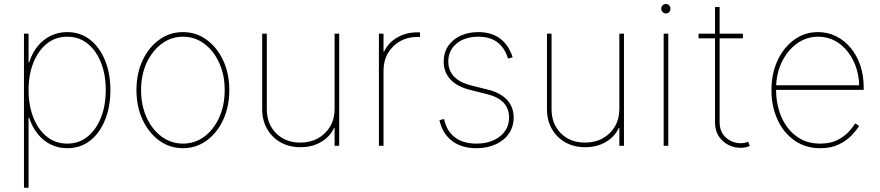

<svg xmlns="http://www.w3.org/2000/svg" viewBox="-20 -710 4286 935"><path d="M96.7 204.1V-545.9H119.1V-406.2H122.1Q136.2 -451.7 163.3 -484.9Q190.4 -518.1 227.3 -535.9Q264.2 -553.7 307.6 -553.7Q371.6 -553.7 418.7 -516.6Q465.8 -479.5 491.7 -415.5Q517.6 -351.6 517.6 -271.5Q517.6 -190.9 491.9 -126.7Q466.3 -62.5 419.2 -25.4Q372.1 11.7 307.6 11.7Q263.7 11.7 227.1 -6.3Q190.4 -24.4 163.6 -57.9Q136.7 -91.3 122.1 -136.7H119.1V204.1ZM307.6 -10.7Q365.2 -10.7 407.2 -45.2Q449.2 -79.6 472.2 -138.7Q495.1 -197.8 495.1 -271.5Q495.1 -345.2 472.2 -404.1Q449.2 -462.9 407.2 -497.1Q365.2 -531.2 307.6 -531.2Q250 -531.2 207.8 -497.1Q165.5 -462.9 142.3 -404.1Q119.1 -345.2 119.1 -271.5Q119.1 -197.8 142.1 -138.7Q165 -79.6 207.3 -45.2Q249.5 -10.7 307.6 -10.7Z M871.1 11.7Q806.6 11.7 755.4 -25.6Q704.1 -63 674.3 -127Q644.5 -190.9 644.5 -271.5Q644.5 -352.1 674.3 -415.8Q704.1 -479.5 755.4 -516.6Q806.6 -553.7 871.1 -553.7Q935.1 -553.7 986.1 -516.6Q1037.1 -479.5 1066.9 -415.5Q1096.7 -351.6 1096.7 -271.5Q1096.7 -190.9 1067.1 -127Q1037.6 -63 986.6 -25.6Q935.5 11.7 871.1 11.7ZM871.1 -10.7Q929.2 -10.7 975.1 -44.9Q1021 -79.1 1047.6 -138.2Q1074.2 -197.3 1074.2 -271.5Q1074.2 -345.2 1047.4 -404.1Q1020.5 -462.9 974.6 -497.1Q928.7 -531.2 871.1 -531.2Q813.5 -531.2 767.3 -496.8Q721.2 -462.4 694.1 -403.8Q667 -345.2 667 -271.5Q667 -197.3 693.8 -138.2Q720.7 -79.1 766.8 -44.9Q813 -10.7 871.1 -10.7Z M1609.4 -178.7V-545.9H1631.8V0H1609.4V-86.9H1606.4Q1586.9 -43.9 1543 -18.3Q1499 7.3 1442.4 6.8Q1388.2 6.8 1346.2 -16.8Q1304.2 -40.5 1280.5 -82.5Q1256.8 -124.5 1256.8 -178.7V-545.9H1279.3V-178.7Q1279.3 -106.4 1324.7 -61Q1370.1 -15.6 1442.4 -15.6Q1491.2 -15.6 1528.8 -36.6Q1566.4 -57.6 1587.9 -94.5Q1609.4 -131.3 1609.4 -178.7Z M1825.2 0V-545.9H1847.7V-459H1850.6Q1870.1 -501.5 1913.8 -527.1Q1957.5 -552.7 2013.7 -552.7Q2018.1 -552.7 2019.5 -552.7Q2021 -552.7 2025.4 -552.7V-530.3Q2022.9 -530.3 2020.5 -530.3Q2018.1 -530.3 2013.7 -530.3Q1965.8 -530.3 1928.2 -509Q1890.6 -487.8 1869.1 -450.9Q1847.7 -414.1 1847.7 -366.2V0Z M2476.6 -430.7 2454.1 -424.8Q2437.5 -478 2401.6 -504.6Q2365.7 -531.2 2309.6 -531.2Q2244.1 -531.2 2203.6 -498Q2163.1 -464.8 2163.1 -410.2Q2163.1 -367.7 2190.2 -338.1Q2217.3 -308.6 2272.5 -294.4L2358.4 -272.9Q2418 -257.8 2449.7 -223.1Q2481.4 -188.5 2481.4 -137.7Q2481.4 -93.3 2458.3 -59.6Q2435.1 -25.9 2394 -7.1Q2353 11.7 2299.8 11.7Q2227.1 11.7 2180.7 -24.2Q2134.3 -60.1 2120.1 -125L2142.6 -130.4Q2154.8 -72.3 2194.8 -41.5Q2234.9 -10.7 2299.8 -10.7Q2370.6 -10.7 2414.8 -45.9Q2459 -81.1 2459 -137.7Q2459 -224.6 2353.5 -251L2268.6 -272.5Q2205.6 -288.1 2173.1 -323.7Q2140.6 -359.4 2140.6 -410.2Q2140.6 -453.1 2162.1 -485.4Q2183.6 -517.6 2221.7 -535.6Q2259.8 -553.7 2309.6 -553.7Q2372.6 -553.7 2414.8 -522.7Q2457 -491.7 2476.6 -430.7Z M2996.1 -178.7V-545.9H3018.6V0H2996.1V-86.9H2993.2Q2973.6 -43.9 2929.7 -18.3Q2885.7 7.3 2829.1 6.8Q2774.9 6.8 2732.9 -16.8Q2690.9 -40.5 2667.2 -82.5Q2643.6 -124.5 2643.6 -178.7V-545.9H2666V-178.7Q2666 -106.4 2711.4 -61Q2756.8 -15.6 2829.1 -15.6Q2877.9 -15.6 2915.5 -36.6Q2953.1 -57.6 2974.6 -94.5Q2996.1 -131.3 2996.1 -178.7Z M3211.9 0V-545.9H3234.4V0ZM3223.1 -644.5Q3213.4 -644.5 3206.8 -651.6Q3200.2 -658.7 3200.2 -668Q3200.2 -677.2 3206.8 -683.8Q3213.4 -690.4 3222.7 -690.4Q3232.4 -690.4 3238.8 -683.8Q3245.1 -677.2 3245.1 -668Q3245.1 -658.7 3238.8 -651.6Q3232.4 -644.5 3223.1 -644.5Z M3597.7 -545.9V-523.4H3381.8V-545.9ZM3461.9 -675.8H3484.4V-115.2Q3484.4 -67.4 3515.1 -40Q3545.9 -12.7 3586.9 -12.7Q3597.2 -12.7 3606 -14.4Q3614.7 -16.1 3624 -19.5L3630.9 1Q3620.1 5.4 3609.9 7.6Q3599.6 9.8 3586.9 9.8Q3536.6 9.8 3499.3 -23.9Q3461.9 -57.6 3461.9 -115.2Z M3974.1 11.7Q3902.8 11.7 3849.4 -25.6Q3795.9 -63 3766.4 -127.2Q3736.8 -191.4 3736.8 -271.5Q3736.8 -351.6 3766.6 -415.5Q3796.4 -479.5 3847.7 -516.6Q3898.9 -553.7 3963.4 -553.7Q4011.2 -553.7 4051.8 -533.4Q4092.3 -513.2 4122.6 -476.8Q4152.8 -440.4 4169.4 -391.6Q4186 -342.8 4186 -285.2V-272.5H3748.5V-294.9H4173.8L4164.1 -285.2Q4164.1 -353.5 4137.9 -409.4Q4111.8 -465.3 4066.7 -498.3Q4021.5 -531.2 3963.4 -531.2Q3907.2 -531.2 3860.8 -497.8Q3814.5 -464.4 3786.9 -407Q3759.3 -349.6 3759.3 -277.3V-274.4Q3759.3 -202.6 3784.4 -142.8Q3809.6 -83 3857.7 -46.9Q3905.8 -10.7 3974.1 -10.7Q4024.9 -10.7 4059.1 -28.6Q4093.3 -46.4 4114.3 -69.8Q4135.3 -93.3 4145 -109.4L4163.6 -96.7Q4151.4 -76.2 4127.2 -50.8Q4103 -25.4 4065.2 -6.8Q4027.3 11.7 3974.1 11.7Z"/></svg>

Font: Inter Tight Thin
Style: Regular
Weight: 250
Designer: Rasmus Andersson
Foundry: rsms
Version: Version 3.004